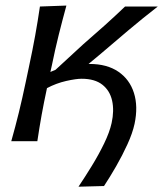

<svg xmlns="http://www.w3.org/2000/svg" viewBox="-20 -520 601 707"><path d="M269 167.5Q292.5 132.5 318 91Q343.5 49.5 363.5 8.2Q383.5 -33 391 -67Q401 -112.5 392.8 -149.5Q384.5 -186.5 356.8 -208.2Q329 -230 280.5 -230Q260 -230 223.5 -221.8Q187 -213.5 153 -195.5Q141.5 -142 133.2 -96.2Q125 -50.5 117.5 0H21.5Q37 -55 49.5 -106Q62 -157 75 -219L86 -271Q100 -336 109.5 -388.8Q119 -441.5 127 -496L224.5 -499.5Q209.5 -444.5 196.2 -391.5Q183 -338.5 171 -279.5L165.5 -255Q175 -259 184.5 -263L286 -356.5Q326 -391 365.2 -426.2Q404.5 -461.5 440.5 -496H561Q505 -452.5 453.2 -408.8Q401.5 -365 350.5 -321.5L306 -284.5Q307.5 -284.5 310 -284.5Q374 -284.5 415.8 -256Q457.5 -227.5 473.2 -177.8Q489 -128 475.5 -64Q468 -29.5 449.2 11.5Q430.5 52.5 407.5 92.5Q384.5 132.5 363 165Z"/></svg>

Font: Commissioner Flair
Style: Italic
Weight: 400
Italic angle: -12°
Designer: Kostas Bartsokas
Foundry: Kostas Bartsokas
Version: Version 1.000; ttfautohint (v1.8.3)